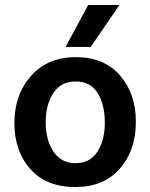

<svg xmlns="http://www.w3.org/2000/svg" viewBox="-20 -745 605 773"><path d="M345 -556H244L335 -725H461ZM284.5 -417Q225 -417 194.5 -370Q164 -323 164 -252.5Q164 -182 195 -135Q226 -88 284 -88Q342 -88 372 -134Q402 -180 402 -252Q402 -324 373 -370.5Q344 -417 284.5 -417ZM285.5 -515Q399 -515 463 -441.5Q527 -368 527 -254Q527 -140 462.5 -66Q398 8 282.5 8Q167 8 102.5 -64Q38 -136 38 -250Q38 -364 105 -439.5Q172 -515 285.5 -515Z"/></svg>

Font: Hind Guntur SemiBold
Style: Regular
Weight: 600
Designer: Manushi Parikh, Hitesh Malaviya
Foundry: Indian Type Foundry
Version: Version 1.000;PS 1.0;hotconv 1.0.86;makeotf.lib2.5.63406; tt